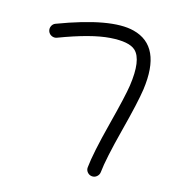

<svg xmlns="http://www.w3.org/2000/svg" viewBox="-104 -786 795 872"><g transform="rotate(15 293.0 -350.5)"><path d="M68.4 -629.4Q308.1 -719.7 418.5 -691.4Q560.5 -655.3 531.2 -444.8Q522.5 -383.3 485.1 -239.3Q447.8 -95.2 441.4 -31.7Q439.9 -19 429.9 -10.5Q419.9 -2 407 -3.2Q394 -4.4 385.5 -14.6Q377 -24.9 378.4 -37.6Q385.3 -106 422.6 -250.7Q460 -395.5 467.3 -445.8Q485.4 -570.3 444.3 -608.9Q413.6 -637.7 325.7 -631.6Q237.8 -625.5 90.8 -569.8Q78.6 -565.4 66.7 -570.8Q54.7 -576.2 50 -588.4Q45.4 -600.6 50.8 -612.8Q56.2 -625 68.4 -629.4Z"/></g></svg>

Font: Chilanka
Style: Regular
Weight: 400
Designer: Santhosh Thottingal <santhosh.thottingal@gmail.com>
Foundry: Swathanthra Malayalam Computing(SMC)
Version: Version 1.3; 20181103